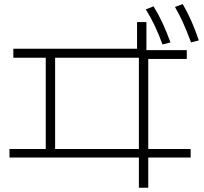

<svg xmlns="http://www.w3.org/2000/svg" viewBox="-20 -838 978 920"><path d="M645.5 -83H25.4V-124H199.2V-561.5H43.9V-604.5H636.7V-732.4H681.6V-597.7H875V-555.7H690.4V-124H893.6V-83H690.4V61.5H645.5ZM645.5 -124V-561.5H244.1V-124ZM678.7 -793 715.8 -807.6Q739.7 -769 759 -727.3Q778.3 -685.5 796.9 -634.8L758.8 -625Q739.7 -676.3 720.5 -716.6Q701.2 -756.8 678.7 -793ZM818.4 -804.7 855.5 -818.4Q878.4 -779.3 896.7 -737.8Q915 -696.3 932.6 -644.5L895.5 -634.8Q875.5 -688.5 857.4 -728.5Q839.4 -768.6 818.4 -804.7Z"/></svg>

Font: Pretendard JP ExtraLight
Style: Regular
Weight: 200
Designer: Base glyphs from Inter by Rasmus Andersson; Hangeul glyphs from Noto Sans CJK(Source Han Sans) by Jang Soo-young and Kan
Foundry: Kil Hyung-jin
Version: Version 1.309